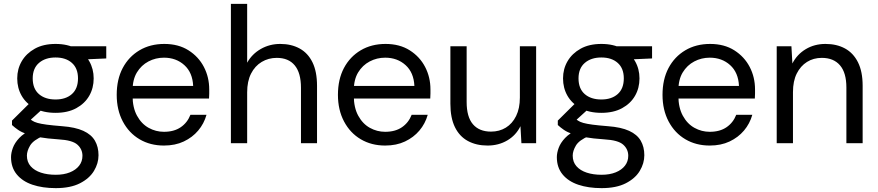

<svg xmlns="http://www.w3.org/2000/svg" viewBox="-20 -740 4537 992"><path d="M268 232Q200 232 148 214.5Q96 197 66.5 161Q37 125 37 72Q37 50 46.5 24Q56 -2 79.5 -27Q103 -52 146 -72L204 -38Q152 -16 135.5 12Q119 40 119 64Q119 97 138.5 119Q158 141 191.5 152Q225 163 268 163Q310 163 341 150.5Q372 138 389 116Q406 94 406 65Q406 31 380 7.5Q354 -16 282 -20Q223 -24 183.5 -31Q144 -38 117.5 -47.5Q91 -57 73.5 -69Q56 -81 42 -94V-117L140 -214L212 -188L112 -97L125 -132Q136 -124 146 -117Q156 -110 173.5 -105Q191 -100 221 -96Q251 -92 301 -88Q369 -83 410.5 -64Q452 -45 470.5 -13Q489 19 489 62Q489 104 465.5 143Q442 182 393 207Q344 232 268 232ZM267 -157Q204 -157 159.5 -181Q115 -205 92 -245Q69 -285 69 -335Q69 -384 92.5 -424Q116 -464 160 -488.5Q204 -513 267 -513Q330 -513 374 -488.5Q418 -464 441 -424Q464 -384 464 -335Q464 -285 441 -245Q418 -205 374 -181Q330 -157 267 -157ZM267 -226Q320 -226 351.5 -254Q383 -282 383 -335Q383 -387 351.5 -415Q320 -443 267 -443Q214 -443 181.5 -415Q149 -387 149 -335Q149 -282 181 -254Q213 -226 267 -226ZM348 -430 323 -501H529V-438Z M827 12Q756 12 701 -20.5Q646 -53 614.5 -112.5Q583 -172 583 -250Q583 -330 614 -388.5Q645 -447 700.5 -480Q756 -513 829 -513Q902 -513 954 -480Q1006 -447 1033.5 -394Q1061 -341 1061 -278Q1061 -268 1061 -256.5Q1061 -245 1060 -231H646V-296H978Q975 -365 932.5 -403.5Q890 -442 827 -442Q784 -442 747 -422.5Q710 -403 687.5 -366Q665 -329 665 -273V-245Q665 -184 688 -142Q711 -100 748 -79.5Q785 -59 827 -59Q879 -59 913.5 -82.5Q948 -106 964 -147H1047Q1034 -101 1004 -65.5Q974 -30 929.5 -9Q885 12 827 12Z M1173 0V-720H1257V-416Q1282 -461 1327.5 -487Q1373 -513 1428 -513Q1485 -513 1528 -489.5Q1571 -466 1594.5 -418Q1618 -370 1618 -296V0H1535V-287Q1535 -363 1503 -402Q1471 -441 1410 -441Q1367 -441 1332 -420Q1297 -399 1277 -359.5Q1257 -320 1257 -263V0Z M1970 12Q1899 12 1844 -20.5Q1789 -53 1757.5 -112.5Q1726 -172 1726 -250Q1726 -330 1757 -388.5Q1788 -447 1843.5 -480Q1899 -513 1972 -513Q2045 -513 2097 -480Q2149 -447 2176.5 -394Q2204 -341 2204 -278Q2204 -268 2204 -256.5Q2204 -245 2203 -231H1789V-296H2121Q2118 -365 2075.5 -403.5Q2033 -442 1970 -442Q1927 -442 1890 -422.5Q1853 -403 1830.5 -366Q1808 -329 1808 -273V-245Q1808 -184 1831 -142Q1854 -100 1891 -79.5Q1928 -59 1970 -59Q2022 -59 2056.5 -82.5Q2091 -106 2107 -147H2190Q2177 -101 2147 -65.5Q2117 -30 2072.5 -9Q2028 12 1970 12Z M2499 12Q2441 12 2397.5 -11.5Q2354 -35 2330.5 -83Q2307 -131 2307 -204V-501H2391V-213Q2391 -136 2423.5 -98Q2456 -60 2517 -60Q2560 -60 2593.5 -80.5Q2627 -101 2646.5 -140.5Q2666 -180 2666 -236V-501H2750V0H2674L2669 -88Q2646 -41 2601 -14.5Q2556 12 2499 12Z M3088 232Q3020 232 2968 214.5Q2916 197 2886.5 161Q2857 125 2857 72Q2857 50 2866.5 24Q2876 -2 2899.5 -27Q2923 -52 2966 -72L3024 -38Q2972 -16 2955.5 12Q2939 40 2939 64Q2939 97 2958.5 119Q2978 141 3011.5 152Q3045 163 3088 163Q3130 163 3161 150.5Q3192 138 3209 116Q3226 94 3226 65Q3226 31 3200 7.5Q3174 -16 3102 -20Q3043 -24 3003.5 -31Q2964 -38 2937.5 -47.5Q2911 -57 2893.5 -69Q2876 -81 2862 -94V-117L2960 -214L3032 -188L2932 -97L2945 -132Q2956 -124 2966 -117Q2976 -110 2993.5 -105Q3011 -100 3041 -96Q3071 -92 3121 -88Q3189 -83 3230.5 -64Q3272 -45 3290.5 -13Q3309 19 3309 62Q3309 104 3285.5 143Q3262 182 3213 207Q3164 232 3088 232ZM3087 -157Q3024 -157 2979.5 -181Q2935 -205 2912 -245Q2889 -285 2889 -335Q2889 -384 2912.5 -424Q2936 -464 2980 -488.5Q3024 -513 3087 -513Q3150 -513 3194 -488.5Q3238 -464 3261 -424Q3284 -384 3284 -335Q3284 -285 3261 -245Q3238 -205 3194 -181Q3150 -157 3087 -157ZM3087 -226Q3140 -226 3171.5 -254Q3203 -282 3203 -335Q3203 -387 3171.5 -415Q3140 -443 3087 -443Q3034 -443 3001.5 -415Q2969 -387 2969 -335Q2969 -282 3001 -254Q3033 -226 3087 -226ZM3168 -430 3143 -501H3349V-438Z M3647 12Q3576 12 3521 -20.5Q3466 -53 3434.5 -112.5Q3403 -172 3403 -250Q3403 -330 3434 -388.5Q3465 -447 3520.5 -480Q3576 -513 3649 -513Q3722 -513 3774 -480Q3826 -447 3853.5 -394Q3881 -341 3881 -278Q3881 -268 3881 -256.5Q3881 -245 3880 -231H3466V-296H3798Q3795 -365 3752.5 -403.5Q3710 -442 3647 -442Q3604 -442 3567 -422.5Q3530 -403 3507.5 -366Q3485 -329 3485 -273V-245Q3485 -184 3508 -142Q3531 -100 3568 -79.5Q3605 -59 3647 -59Q3699 -59 3733.5 -82.5Q3768 -106 3784 -147H3867Q3854 -101 3824 -65.5Q3794 -30 3749.5 -9Q3705 12 3647 12Z M3993 0V-501H4069L4074 -412Q4098 -459 4143 -486Q4188 -513 4245 -513Q4303 -513 4346 -489.5Q4389 -466 4413 -418Q4437 -370 4437 -297V0H4353V-288Q4353 -364 4320 -402.5Q4287 -441 4226 -441Q4183 -441 4149.5 -420Q4116 -399 4096.5 -360Q4077 -321 4077 -264V0Z"/></svg>

Font: DM Sans 18pt
Style: Regular
Weight: 400
Designer: Colophon Foundry, Jonny Pinhorn
Foundry: Colophon Foundry
Version: Version 4.004;gftools[0.9.30]